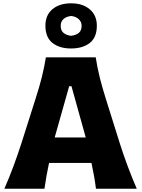

<svg xmlns="http://www.w3.org/2000/svg" viewBox="-20 -1163 875 1183"><path d="M6.8 0Q35.6 -65.4 62.3 -137.2Q88.9 -209 109.9 -273.9L198.2 -551.8Q222.7 -627.4 237.8 -688Q252.9 -748.5 262.7 -809.6H569.8Q579.6 -746.1 594.5 -686Q609.4 -626 632.8 -551.8L720.2 -273.4Q741.7 -206.1 768.1 -135.5Q794.4 -64.9 822.8 0H571.3Q566.4 -39.1 559.3 -79.6Q552.2 -120.1 543.5 -159.2H282.2Q265.1 -79.1 253.9 0ZM508.3 -315.9 420.4 -631.8H406.2L316.9 -315.9ZM417.5 -864.3Q346.2 -864.3 303 -898.7Q259.8 -933.1 259.8 -1004.9Q259.8 -1069.8 303 -1106.2Q346.2 -1142.6 418.5 -1142.6Q489.7 -1142.6 533.2 -1105.5Q576.7 -1068.4 576.7 -1004.9Q576.7 -932.6 533.2 -898.4Q489.7 -864.3 417.5 -864.3ZM417.5 -942.4Q447.8 -945.8 465.3 -960.2Q482.9 -974.6 482.9 -1003.9Q482.9 -1028.3 465.1 -1044.9Q447.3 -1061.5 418.5 -1064.5Q388.7 -1061.5 371.3 -1045.7Q354 -1029.8 354 -1003.9Q354 -974.6 371.6 -960.2Q389.2 -945.8 417.5 -942.4Z"/></svg>

Font: Pinar-FD ExtraBold
Style: Regular
Weight: 800
Designer: Amin Abedi
Version: Version 3.000